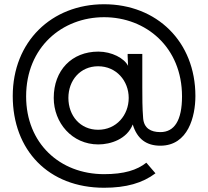

<svg xmlns="http://www.w3.org/2000/svg" viewBox="-20 -766 980 904"><path d="M442 -155C358 -155 302 -221 302 -305C302 -388 358 -454 442 -454C528 -454 586 -385 586 -305C586 -224 528 -155 442 -155ZM40 -314C40 -59 208 118 470 118C574 118 651 96 712 50L669 0C625 35 564 54 470 54C261 54 103 -92 103 -312C103 -544 273 -685 470 -685C667 -685 837 -544 837 -312C837 -199 801 -144 735 -144C690 -144 658 -162 654 -209C650 -258 650 -307 650 -356V-512H581V-502L583 -456C565 -492 506 -523 443 -523C318 -523 233 -435 233 -305C233 -188 319 -86 443 -86C501 -86 578 -111 605 -180C626 -111 670 -80 735 -80C866 -80 900 -218 900 -314C900 -570 718 -746 470 -746C223 -746 40 -570 40 -314Z"/></svg>

Font: Kreadon Medium
Style: Regular
Weight: 500
Designer: kohakuno
Foundry: StudioGnu
Version: Version 1.000;Glyphs 3.1.2 (3151)